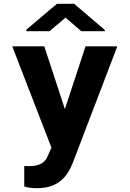

<svg xmlns="http://www.w3.org/2000/svg" viewBox="-20 -770 681 1003"><path d="M106.7 97V204C126.4 210.7 148.2 213 174.9 213C284.6 213 332.9 151.5 360.8 79L592.9 -528H426.8L319 -200L211.2 -528H44L248.6 1L231 41C216.6 80.1 187.4 98 129.8 98C122.6 98 113.9 97 106.7 97ZM528 -613 367.4 -750H277.2L117.7 -615V-607H238.7L322.3 -678L404.8 -607H528Z"/></svg>

Font: Asimov
Style: Wid
Weight: 500
Designer: Google
Version: Version 2.000980; 2014